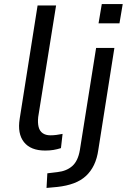

<svg xmlns="http://www.w3.org/2000/svg" viewBox="-20 -732 624 945"><path d="M202 9Q131 9 98 -32.5Q65 -74 77 -148L165 -705H256L168 -156Q165 -128 170 -107.5Q175 -87 190 -76.5Q205 -66 228 -66Q243 -66 258 -68Q273 -70 288 -73L280 -3Q261 3 243 6Q225 9 202 9ZM465 -617 481 -712H584L568 -617ZM209 193 213 121 263 115Q308 110 336 85Q364 60 373 7L453 -496H543L464 5Q458 48 442.5 80Q427 112 402.5 134.5Q378 157 343 170Q308 183 263 188Z"/></svg>

Font: Nunito Sans 7pt
Style: Italic
Weight: 400
Italic angle: -9°
Designer: Vernon Adams
Foundry: Vernon Adams
Version: Version 3.101;gftools[0.9.27]